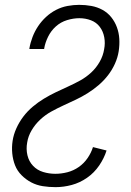

<svg xmlns="http://www.w3.org/2000/svg" viewBox="-20 -763 540 791"><path d="M209 8Q182 8 156.5 4Q131 0 109 -11.5Q87 -23 69 -41Q51 -59 42 -82Q33 -105 30.5 -131Q28 -157 32 -183Q36 -209 47.5 -234.5Q59 -260 76 -282.5Q93 -305 115 -323.5Q137 -342 161 -356.5Q185 -371 210 -383Q235 -395 260.5 -406.5Q286 -418 310.5 -431.5Q335 -445 356 -464.5Q377 -484 391 -509Q405 -534 409 -560Q414 -585 409.5 -609.5Q405 -634 391 -652.5Q377 -671 354.5 -679.5Q332 -688 307 -688Q282 -688 256 -680Q230 -672 210 -654Q190 -636 178 -611.5Q166 -587 162 -563V-561H101V-563Q105 -587 114 -610.5Q123 -634 137 -655Q151 -676 170 -693.5Q189 -711 211.5 -722.5Q234 -734 258.5 -738.5Q283 -743 306 -743Q332 -743 356.5 -738.5Q381 -734 402 -722.5Q423 -711 438 -692.5Q453 -674 461.5 -651Q470 -628 471.5 -603Q473 -578 469 -552Q465 -526 453.5 -500.5Q442 -475 425 -453Q408 -431 386.5 -412.5Q365 -394 341 -379Q317 -364 291.5 -352Q266 -340 241 -328.5Q216 -317 191.5 -303.5Q167 -290 146 -270.5Q125 -251 110.5 -226.5Q96 -202 92 -176Q87 -149 93 -123.5Q99 -98 116 -80Q133 -62 157.5 -54.5Q182 -47 208 -47Q233 -47 258 -53.5Q283 -60 304.5 -75Q326 -90 341 -112Q356 -134 363 -157L419 -143Q409 -111 388.5 -81Q368 -51 338.5 -30.5Q309 -10 275.5 -1Q242 8 209 8Z"/></svg>

Font: Iosevka Curly Light
Style: Italic
Weight: 300
Italic angle: -9°
Monospace: yes
Designer: Belleve Invis
Foundry: Belleve Invis
Version: Version 22.1.2; ttfautohint (v1.8.4)